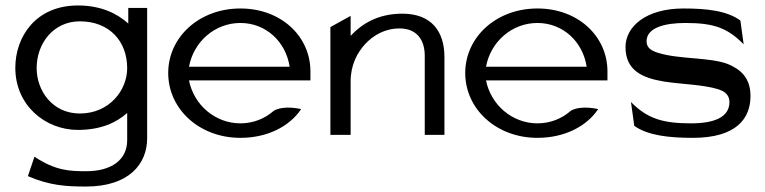

<svg xmlns="http://www.w3.org/2000/svg" viewBox="-20 -493 2796 702"><path d="M36 -245C36 -108 145 -18 265 -18C349 -18 406 -45 445 -80V20C445 92 387 133 295 133C234 133 183 131 106 80L82 151C163 186 224 189 295 189C453 189 518 105 518 13V-464H449V-407C409 -443 350 -473 265 -473C111 -473 36 -359 36 -245ZM114 -244C114 -334 175 -415 272 -415C380 -415 445 -342 445 -244C445 -162 379 -78 272 -78C171 -78 114 -162 114 -244Z M595 -226C595 -95 708 11 859 11C958 11 1039 -31 1081 -94C1081 -94 1019 -110 981 -88C948 -59 906 -42 859 -42C767 -42 689 -109 671 -199H1115V-232C1115 -360 1008 -462 859 -462C708 -462 595 -357 595 -226ZM671 -249C688 -341 766 -409 859 -409C952 -409 1025 -341 1039 -249Z M1188 0H1262V-196C1262 -255 1286 -301 1317 -334C1345 -363 1386 -389 1441 -389C1504 -389 1533 -347 1533 -289V0H1605V-284C1605 -379 1557 -443 1451 -443C1361 -443 1302 -405 1262 -362V-435L1188 -394Z M1681 -226C1681 -95 1794 11 1945 11C2044 11 2125 -31 2167 -94C2167 -94 2105 -110 2067 -88C2034 -59 1992 -42 1945 -42C1853 -42 1775 -109 1757 -199H2201V-232C2201 -360 2094 -462 1945 -462C1794 -462 1681 -357 1681 -226ZM1757 -249C1774 -341 1852 -409 1945 -409C2038 -409 2111 -341 2125 -249Z M2267 -321C2267 -235 2329 -208 2407 -195C2469 -185 2550 -184 2605 -167C2627 -160 2647 -148 2647 -120C2647 -63 2589 -42 2506 -42C2404 -42 2347 -59 2287 -120L2299 -33C2349 3 2429 11 2513 11C2674 11 2724 -61 2724 -142C2724 -209 2687 -240 2641 -259C2575 -284 2464 -276 2389 -299C2365 -306 2344 -316 2344 -342C2344 -392 2411 -409 2486 -409C2588 -409 2639 -392 2699 -331L2687 -418C2638 -454 2563 -462 2479 -462C2342 -462 2267 -396 2267 -321Z"/></svg>

Font: Charger Sport
Style: DfExt
Weight: 400
Designer: Jasper
Foundry: Cannot Into Space Fonts
Version: Version 1.1